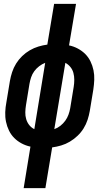

<svg xmlns="http://www.w3.org/2000/svg" viewBox="-20 -755 540 990"><path d="M102 215 137 1Q113 -4 91.5 -15.5Q70 -27 53.5 -43.5Q37 -60 26.5 -81.5Q16 -103 11 -127Q6 -151 7 -176.5Q8 -202 13 -228L31 -337Q35 -360 42.5 -383Q50 -406 63 -427Q76 -448 94 -465.5Q112 -483 133.5 -495.5Q155 -508 178 -515Q201 -522 224 -525L259 -735H372L336 -521Q360 -516 381.5 -504.5Q403 -493 419.5 -476.5Q436 -460 446.5 -438.5Q457 -417 462 -393Q467 -369 466 -343.5Q465 -318 461 -292L443 -183Q439 -160 431.5 -137Q424 -114 411 -93Q398 -72 379.5 -54.5Q361 -37 340 -24.5Q319 -12 295.5 -5Q272 2 249 5L214 215ZM157 -89 213 -431Q197 -425 182 -413.5Q167 -402 156.5 -387.5Q146 -373 140.5 -356.5Q135 -340 132 -323L114 -213Q111 -195 110.5 -176.5Q110 -158 115 -141Q120 -124 130.5 -110.5Q141 -97 157 -89ZM260 -89Q277 -95 291.5 -106.5Q306 -118 316.5 -132.5Q327 -147 333 -163.5Q339 -180 342 -197L360 -307Q363 -325 363 -343.5Q363 -362 358.5 -379Q354 -396 343 -409.5Q332 -423 317 -431Z"/></svg>

Font: Iosevka SS04
Style: Bold Italic
Weight: 700
Italic angle: -9°
Monospace: yes
Designer: Belleve Invis
Foundry: Belleve Invis
Version: Version 19.0.0; ttfautohint (v1.8.4)